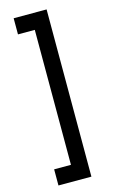

<svg xmlns="http://www.w3.org/2000/svg" viewBox="-161 -957 746 1230"><g transform="rotate(-15 212.0 -342.5)"><path d="M283.5 212V-897H65V-790H176.5V105H65V212Z"/></g></svg>

Font: Vela Sans GX ExtLt
Style: Regular
Weight: 200
Designer: Principal design: Mikhail Sharanda - project Manrope.
Design modification: Ravid Balaliev
Foundry: Mikhail Sharanda
Version: Version 1.001